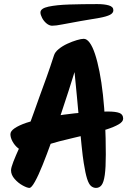

<svg xmlns="http://www.w3.org/2000/svg" viewBox="-20 -934 671 940"><path d="M390 -744Q405 -744 419 -725Q433 -706 445 -670Q457 -634 467 -583.5Q477 -533 484 -470Q491 -407 494.5 -333Q498 -259 498 -177Q498 -113 493 -77.5Q488 -42 477.5 -28Q467 -14 450 -14Q437 -14 426 -23Q415 -32 406.5 -58.5Q398 -85 390 -136Q385 -167 379.5 -220.5Q374 -274 368 -337Q362 -400 356.5 -462Q351 -524 345.5 -575.5Q340 -627 336 -656L367 -651Q361 -634 348 -591Q335 -548 316 -489.5Q297 -431 275.5 -366.5Q254 -302 231.5 -239.5Q209 -177 188.5 -126Q168 -75 151 -44.5Q134 -14 124 -14Q113 -14 91 -26Q69 -38 51.5 -58Q34 -78 34 -100Q34 -113 45.5 -142.5Q57 -172 75 -211.5Q93 -251 112 -295.5Q131 -340 146 -384Q158 -419 174 -462.5Q190 -506 208 -556Q226 -606 244 -662Q249 -679 267.5 -694Q286 -709 310 -720Q334 -731 356 -737.5Q378 -744 390 -744ZM583 -353Q583 -338 560.5 -325Q538 -312 502 -300.5Q466 -289 424 -279Q382 -269 341.5 -259.5Q301 -250 270 -242Q230 -231 197.5 -220.5Q165 -210 140.5 -203Q116 -196 100 -196Q84 -196 68 -209Q52 -222 41.5 -241Q31 -260 31 -277Q31 -292 51.5 -306Q72 -320 108 -332.5Q144 -345 191 -355Q238 -365 291.5 -372.5Q345 -380 400.5 -384Q456 -388 508 -388Q546 -388 564.5 -381Q583 -374 583 -353ZM375 -831Q317 -821 285.5 -814.5Q254 -808 234 -808Q220 -809 207 -820Q194 -831 186 -846.5Q178 -862 178 -873Q178 -893 217.5 -901.5Q257 -910 320.5 -912Q384 -914 456 -914Q491 -914 513 -907.5Q535 -901 535 -884Q535 -870 518.5 -861.5Q502 -853 467 -846.5Q432 -840 375 -831Z"/></svg>

Font: Kalam Variable Light
Style: Regular
Weight: 300
Designer: Lipi Raval, Jonny Pinhorn
Foundry: Indian Type Foundry
Version: Version 3.000